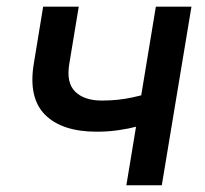

<svg xmlns="http://www.w3.org/2000/svg" viewBox="-20 -549 608 569"><path d="M266.6 -158.7Q164.1 -158.7 113.8 -208.7Q63.5 -258.8 80.1 -359.9L107.9 -529.3H213.4L185.5 -360.8Q175.8 -303.7 202.9 -277.3Q230 -251 281.7 -251Q330.1 -251 372.3 -260.3Q414.6 -269.5 460.4 -284.7L444.8 -191.9Q418.5 -182.6 389.9 -175Q361.3 -167.5 330.6 -163.1Q299.8 -158.7 266.6 -158.7ZM354.5 0 441.9 -529.3H547.4L459.5 0Z"/></svg>

Font: Inter 24pt Medium
Style: Italic
Weight: 500
Italic angle: -9.3988°
Designer: Rasmus Andersson
Foundry: rsms
Version: Version 4.001;git-66647c0bb